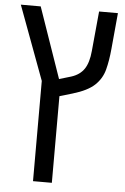

<svg xmlns="http://www.w3.org/2000/svg" viewBox="-57 -633 593 914"><g transform="rotate(5 239.5 -176.0)"><path d="M136 240V-239L5 -592H100L217 -255L274 -272Q315 -285 335.5 -315.5Q356 -346 361 -402L379 -592H469L453 -420Q448 -364 436.5 -320Q425 -276 391.5 -244.5Q358 -213 287 -192L226 -174V240Z"/></g></svg>

Font: Go Noto Kurrent-Regular
Style: Regular
Weight: 400
Designer: Monotype Design Team
Foundry: Monotype Imaging Inc.
Version: Version 2.012; ttfautohint (v1.8.4.7-5d5b)